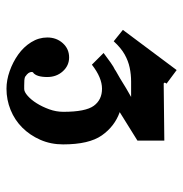

<svg xmlns="http://www.w3.org/2000/svg" viewBox="-6 -840 578 607"><g transform="rotate(90 283.5 -537.0)"><path d="M425 -767V-682L335 -626Q380 -610 408.5 -569.5Q437 -529 437 -447Q437 -408 422.5 -375Q408 -342 384 -318Q360 -294 328 -281Q296 -268 261 -268Q234 -268 205.5 -278Q177 -288 153 -305Q129 -322 114 -346Q99 -370 99 -397Q99 -426 117 -446Q135 -466 162 -466Q188 -466 206 -446Q224 -426 224 -397Q224 -363 210 -352L211 -354Q208 -351 208 -348Q208 -337 222 -328H221Q226 -325 234 -324.5Q242 -324 251 -324H262Q271 -324 283.5 -335Q296 -346 307 -363.5Q318 -381 326 -403Q334 -425 334 -448Q334 -518 315 -544Q296 -570 261 -570Q226 -570 185 -538L148 -575Q164 -587 178 -597Q192 -607 203 -612H202Q220 -622 229 -627.5Q238 -633 244.5 -637Q251 -641 260 -646.5Q269 -652 287 -662Q261 -662 238.5 -662Q216 -662 194.5 -657.5Q173 -653 152.5 -641.5Q132 -630 111 -607L75 -636L202 -806L245 -774Q242 -771 242 -768Q242 -765 246 -765Z"/></g></svg>

Font: CatShop
Style: Regular
Weight: 400
Designer: Peter Wiegel
Foundry: Peter Wiegel
Version: Version 1.000 2009 initial release